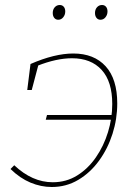

<svg xmlns="http://www.w3.org/2000/svg" viewBox="-20 -742 553 768"><path d="M22 -66 37 -81Q109 -13 191 -13Q245 -13 288.5 -40Q332 -67 363.5 -112.5Q395 -158 412 -213.5Q429 -269 429 -326Q429 -416 386.5 -462.5Q344 -509 268 -509Q237 -509 202.5 -501.5Q168 -494 130 -479L135 -488L107 -382H89L102 -486Q150 -507 193 -517.5Q236 -528 273 -528Q356 -528 402.5 -477Q449 -426 449 -328Q449 -266 430 -206.5Q411 -147 376 -99Q341 -51 293 -22.5Q245 6 187 6Q144 6 102 -11.5Q60 -29 22 -66ZM163 -263 168 -282H435L432 -263ZM213 -663Q203 -663 197 -670.5Q191 -678 191 -690Q191 -704 199 -713Q207 -722 219 -722Q229 -722 235 -715Q241 -708 241 -696Q241 -683 233 -673Q225 -663 213 -663ZM382 -663Q372 -663 366 -670.5Q360 -678 360 -690Q360 -704 368 -713Q376 -722 388 -722Q398 -722 404 -715Q410 -708 410 -696Q410 -683 402 -673Q394 -663 382 -663Z"/></svg>

Font: Bitter Thin
Style: Italic
Weight: 100
Italic angle: -9°
Designer: Sol Matas, and Bitter project Authors
Foundry: Sol Matas
Version: Version 2.002